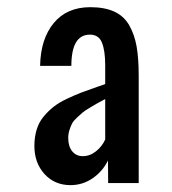

<svg xmlns="http://www.w3.org/2000/svg" viewBox="-20 -842 483 540"><path d="M76.7 -431.6Q76.7 -457 83.3 -478Q89.8 -499 103.3 -514.9Q116.7 -530.8 131.8 -542.5Q147 -554.2 169.4 -564.7Q191.9 -575.2 210.4 -582.3Q229 -589.4 255.9 -598.6Q260.3 -600.1 262.7 -600.8Q265.1 -601.6 269 -603Q272.9 -604.5 275.9 -605.5V-658.2Q275.9 -699.2 266.8 -721.9Q257.8 -744.6 232.9 -744.6Q180.7 -744.6 180.7 -656.7H92.8Q94.2 -732.4 131.1 -777.1Q168 -821.8 233.9 -821.8Q274.4 -821.8 301.5 -809.3Q328.6 -796.9 343.5 -770.8Q358.4 -744.6 364.3 -710.9Q370.1 -677.2 370.1 -628.4V-327.1H284.2L283.7 -390.6Q268.6 -359.9 240.5 -340.6Q212.4 -321.3 178.2 -321.3Q133.8 -321.3 105.2 -352.5Q76.7 -383.8 76.7 -431.6ZM171.9 -454.1Q171.9 -430.2 183.1 -416.5Q194.3 -402.8 212.9 -402.8Q232.9 -402.8 250 -416.5Q267.1 -430.2 275.9 -449.7V-563.5Q258.3 -554.2 252.9 -551Q247.6 -547.9 232.7 -539.1Q217.8 -530.3 212.2 -525.4Q206.5 -520.5 196.5 -511.2Q186.5 -502 182.6 -494.4Q178.7 -486.8 175.3 -476.1Q171.9 -465.3 171.9 -454.1Z"/></svg>

Font: Oswald Regular
Style: Regular
Weight: 400
Designer: Vernon Adams
Foundry: Vernon Adams
Version: 3.0; ttfautohint (v0.95) -l 8 -r 50 -G 200 -x 0 -w "G" -W -c